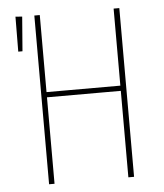

<svg xmlns="http://www.w3.org/2000/svg" viewBox="-50 -728 660 772"><g transform="rotate(-5 279.5 -341.5)"><path d="M437 0V-349H139V0H117V-681H139V-370H437V-681H460V0ZM41 -683 68 -681 57 -542H40Z"/></g></svg>

Font: Fira Sans Extra Condensed Thin
Style: Regular
Weight: 250
Width: 1
Designer: Carrois Corporate & Edenspiekermann AG
Foundry: Carrois Corporate GbR & Edenspiekermann AG
Version: Version 4.203